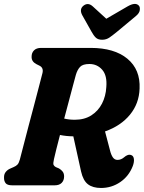

<svg xmlns="http://www.w3.org/2000/svg" viewBox="-20 -944 732 978"><path d="M656.5 -98.5Q636.5 -46.5 592.5 -16.5Q548.5 13.5 494.5 13.5Q453 13.5 428.2 -5.2Q403.5 -24 393 -70.5L353.5 -249.5Q316.5 -250 285.5 -256.5Q275.5 -217 267.2 -185Q259 -153 255 -134Q249.5 -110.5 253 -103.8Q256.5 -97 264 -93L280.5 -86Q292.5 -79 299.5 -69.5Q306.5 -60 306.5 -45.5Q306.5 -25 294.2 -12.5Q282 0 258.5 0H42.5Q17 0 8.5 -11.2Q0 -22.5 0.5 -39.5Q0 -57 9.5 -68.5Q19 -80 32.5 -85.5L49.5 -93Q61.5 -98 68.8 -105.5Q76 -113 81 -131Q88.5 -159.5 100 -204.2Q111.5 -249 125.2 -301Q139 -353 152.8 -405Q166.5 -457 178 -501.2Q189.5 -545.5 196.5 -572.5Q202.5 -599 181 -609.5L165 -617.5Q140.5 -630.5 141 -654Q140.5 -674.5 153 -687.2Q165.5 -700 189.5 -700H441.5Q562.5 -700 629 -644.8Q695.5 -589.5 691 -492.5Q688.5 -416.5 642 -359.8Q595.5 -303 515 -274.5L540.5 -177.5Q546 -155 555 -142.2Q564 -129.5 578.5 -129.5Q597 -129.5 613 -143.5Q620.5 -150.5 630 -154Q639.5 -157.5 648.5 -154Q660 -150 662 -134.5Q664 -119 656.5 -98.5ZM366.5 -563Q361.5 -545 352.2 -510Q343 -475 331.2 -430.8Q319.5 -386.5 307 -340Q331.5 -334 361 -334Q410 -334 445 -356.2Q480 -378.5 499.5 -416.2Q519 -454 521.5 -500.5Q526.5 -559 500.8 -588.5Q475 -618 435.5 -618Q401.5 -618 387.8 -603.2Q374 -588.5 366.5 -563ZM577 -783Q555 -765 538.2 -753.2Q521.5 -741.5 500.5 -741.5Q479 -741.5 467.8 -752.5Q456.5 -763.5 446 -783L399 -866.5Q383 -896.5 404.5 -914.5Q428 -933.5 452.5 -911.5L521.5 -848.5L630 -911.5Q671 -935 688 -914.5Q694 -907.5 692 -892.2Q690 -877 672.5 -862.5Z"/></svg>

Font: Fraunces 144pt S100
Style: Bold Italic
Weight: 700
Italic angle: -16°
Version: Version 1.000; ttfautohint (v1.8.3)